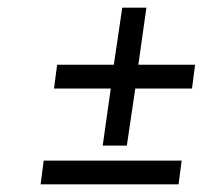

<svg xmlns="http://www.w3.org/2000/svg" viewBox="-20 -591 564 501"><path d="M248 -211 269 -360H121L129 -422H277L299 -571H362L341 -422H489L481 -360H333L311 -211ZM446 -110H86L94 -172H454Z"/></svg>

Font: Josefin Slab SemiBold
Style: Italic
Weight: 600
Italic angle: -12°
Designer: Santiago Orozco
Foundry: Typemade
Version: Version 2.000